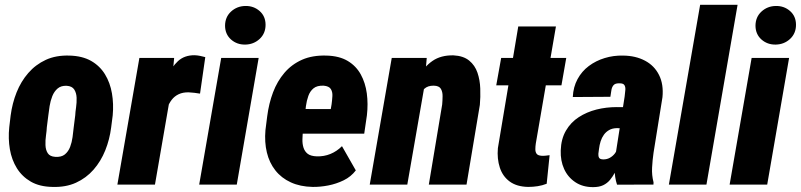

<svg xmlns="http://www.w3.org/2000/svg" viewBox="-20 -770 3341 801"><path d="M18.6 -239.3 24.4 -288.1Q31.2 -339.4 49.3 -384.8Q67.4 -430.2 97.9 -465.3Q128.4 -500.5 171.1 -520.3Q213.9 -540 270.5 -538.1Q323.7 -536.6 360.1 -515.9Q396.5 -495.1 418 -460Q439.5 -424.8 447 -380.6Q454.6 -336.4 450.2 -288.6L443.8 -238.8Q437.5 -188.5 419.2 -142.8Q400.9 -97.2 370.4 -62.3Q339.8 -27.3 297.1 -7.8Q254.4 11.7 198.2 9.8Q145 8.8 108.6 -12.2Q72.3 -33.2 50.5 -68.1Q28.8 -103 21.2 -147.2Q13.7 -191.4 18.6 -239.3ZM181.6 -288.6 175.3 -238.8Q174.8 -225.1 171.9 -205.1Q168.9 -185.1 169.7 -164.8Q170.4 -144.5 179.2 -130.9Q188 -117.2 210 -115.7Q235.8 -113.8 250.5 -125.7Q265.1 -137.7 272.5 -157Q279.8 -176.3 282.7 -198Q285.6 -219.7 287.6 -239.3L293.9 -289.1Q294.4 -302.2 297.4 -322.3Q300.3 -342.3 299.6 -362.3Q298.8 -382.3 289.8 -396.5Q280.8 -410.6 258.3 -412.1Q234.9 -413.1 220.5 -400.9Q206.1 -388.7 198.2 -368.9Q190.4 -349.1 187 -327.6Q183.6 -306.2 181.6 -288.6Z M693.8 -389.2 626.5 0H469.7L561.5 -528.3H706.5ZM836.4 -531.7 814.5 -379.4Q802.7 -381.3 791 -382.8Q779.3 -384.3 767.1 -384.8Q743.2 -385.3 725.6 -377Q708 -368.7 696.5 -353.8Q685.1 -338.9 678 -319.8Q670.9 -300.8 667.5 -278.8L643.6 -298.3Q647.5 -329.1 655.5 -370.1Q663.6 -411.1 679.4 -450.4Q695.3 -489.7 722.4 -514.9Q749.5 -540 792 -539.6Q803.7 -539.1 814.5 -536.9Q825.2 -534.7 836.4 -531.7Z M1059.1 -528.3 967.8 0H811L902.8 -528.3ZM918.9 -662.1Q918.9 -698.7 943.8 -721.7Q968.8 -744.6 1003.9 -745.1Q1038.6 -745.6 1063.2 -723.9Q1087.9 -702.1 1087.9 -666.5Q1087.9 -630.4 1063 -607.4Q1038.1 -584.5 1002.9 -584Q968.3 -583.5 943.8 -605.2Q919.4 -627 918.9 -662.1Z M1284.2 9.8Q1232.4 8.8 1193.1 -9.3Q1153.8 -27.3 1128.7 -59.3Q1103.5 -91.3 1093.3 -134Q1083 -176.8 1087.4 -227.1L1094.7 -284.7Q1101.6 -338.4 1119.1 -384.8Q1136.7 -431.2 1166.7 -466.3Q1196.8 -501.5 1240.2 -520.8Q1283.7 -540 1342.8 -538.1Q1396 -536.6 1430.9 -515.6Q1465.8 -494.6 1485.1 -459.5Q1504.4 -424.3 1510.3 -380.4Q1516.1 -336.4 1510.7 -289.1L1499.5 -212.4H1142.1L1160.2 -315.4L1359.9 -314.9L1363.3 -334.5Q1365.7 -352.1 1366.7 -369.4Q1367.7 -386.7 1360.1 -398.7Q1352.5 -410.6 1330.1 -412.6Q1302.7 -413.6 1288.1 -401.6Q1273.4 -389.6 1266.4 -369.9Q1259.3 -350.1 1256.3 -327.4Q1253.4 -304.7 1251.5 -284.7L1244.1 -226.6Q1242.2 -207 1241.7 -188.2Q1241.2 -169.4 1246.3 -153.6Q1251.5 -137.7 1263.9 -128.2Q1276.4 -118.7 1301.3 -117.7Q1331.5 -116.7 1358.4 -127.7Q1385.3 -138.7 1406.7 -160.2L1464.4 -59.1Q1444.3 -32.7 1413.8 -17.8Q1383.3 -2.9 1349.4 3.7Q1315.4 10.3 1284.2 9.8Z M1750 -406.7 1679.2 0H1522.5L1614.3 -528.3H1760.3ZM1711.9 -280.3 1684.1 -278.8Q1687 -320.3 1697.3 -366.5Q1707.5 -412.6 1728.5 -452.1Q1749.5 -491.7 1784.4 -515.9Q1819.3 -540 1871.6 -539.1Q1913.1 -537.1 1937.3 -517.3Q1961.4 -497.6 1971.9 -466.8Q1982.4 -436 1983.6 -400.6Q1984.9 -365.2 1981.9 -332.5L1926.3 0H1769L1824.7 -334Q1826.2 -350.6 1826.4 -368.7Q1826.7 -386.7 1819.3 -399.4Q1812 -412.1 1789.6 -412.6Q1764.6 -413.1 1750 -399.4Q1735.4 -385.7 1728 -364.5Q1720.7 -343.3 1717.5 -320.6Q1714.4 -297.9 1711.9 -280.3Z M2342.3 -528.3 2322.3 -414.1H2050.3L2070.8 -528.3ZM2142.1 -659.7H2299.3L2215.3 -171.4Q2213.4 -158.7 2213.4 -147.2Q2213.4 -135.7 2218.8 -128.4Q2224.1 -121.1 2239.7 -120.1Q2248 -119.6 2256.6 -120.6Q2265.1 -121.6 2272.9 -122.6L2260.7 -3.4Q2242.2 3.9 2222.9 6.8Q2203.6 9.8 2183.1 9.8Q2135.7 8.8 2106.4 -12.7Q2077.1 -34.2 2065.2 -70.8Q2053.2 -107.4 2057.1 -151.9Z M2549.3 -132.8 2585.9 -367.2Q2586.9 -379.9 2588.6 -392.3Q2590.3 -404.8 2585.7 -413.8Q2581.1 -422.9 2563.5 -422.4Q2546.4 -422.9 2539.3 -414.3Q2532.2 -405.8 2530.5 -392.6Q2528.8 -379.4 2526.4 -366.2L2369.6 -365.2Q2371.6 -407.2 2389.4 -439.9Q2407.2 -472.7 2436.5 -494.6Q2465.8 -516.6 2502.7 -527.8Q2539.6 -539.1 2579.6 -538.1Q2631.8 -537.6 2670.9 -516.8Q2710 -496.1 2729.5 -457Q2749 -418 2743.7 -364.3L2706.5 -132.8Q2702.1 -102.5 2700.4 -70.8Q2698.7 -39.1 2706.5 -9.3L2706.1 0L2554.2 0.5Q2543.9 -31.2 2544.2 -65.4Q2544.4 -99.6 2549.3 -132.8ZM2600.1 -322.8 2585.4 -234.9 2552.2 -235.4Q2534.2 -234.9 2521 -227.3Q2507.8 -219.7 2499.3 -207.8Q2490.7 -195.8 2485.8 -180.7Q2481 -165.5 2479 -148.9Q2477.1 -138.2 2476.3 -128.2Q2475.6 -118.2 2479.5 -111.6Q2483.4 -105 2497.6 -105Q2512.2 -105 2524.4 -111.8Q2536.6 -118.7 2544.9 -129.4Q2553.2 -140.1 2555.2 -153.8L2564.5 -87.4Q2555.2 -68.8 2545.9 -51.3Q2536.6 -33.7 2524.9 -19.5Q2513.2 -5.4 2496.3 2.7Q2479.5 10.7 2454.1 10.7Q2410.6 10.7 2379.6 -10.3Q2348.6 -31.2 2333.3 -65.4Q2317.9 -99.6 2319.3 -142.1Q2320.8 -190.4 2341.1 -225.1Q2361.3 -259.8 2394.5 -281.2Q2427.7 -302.7 2468.3 -313Q2508.8 -323.2 2552.7 -323.2Z M3057.1 -750 2927.2 0H2770.5L2900.9 -750Z M3272 -528.3 3180.7 0H3023.9L3115.7 -528.3ZM3131.8 -662.1Q3131.8 -698.7 3156.7 -721.7Q3181.6 -744.6 3216.8 -745.1Q3251.5 -745.6 3276.1 -723.9Q3300.8 -702.1 3300.8 -666.5Q3300.8 -630.4 3275.9 -607.4Q3251 -584.5 3215.8 -584Q3181.2 -583.5 3156.7 -605.2Q3132.3 -627 3131.8 -662.1Z"/></svg>

Font: Roboto Condensed Black
Style: Italic
Weight: 900
Italic angle: -12°
Designer: Christian Robertson
Foundry: Google
Version: Version 3.008; 2023